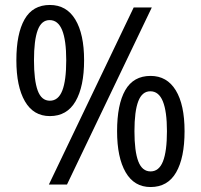

<svg xmlns="http://www.w3.org/2000/svg" viewBox="-20 -744 810 774"><path d="M181 -724Q248 -724 283.5 -665.5Q319 -607 319 -501Q319 -395 284.5 -335.5Q250 -276 181 -276Q115 -276 80.5 -335.5Q46 -395 46 -501Q46 -608 79 -666Q112 -724 181 -724ZM180 -663Q147 -663 132 -622.5Q117 -582 117 -501Q117 -420 132 -379Q147 -338 181 -338Q215 -338 231 -378.5Q247 -419 247 -501Q247 -582 230.5 -622.5Q214 -663 180 -663ZM592 -714 250 0H177L519 -714ZM587 -438Q653 -438 688.5 -380Q724 -322 724 -215Q724 -108 690 -49Q656 10 587 10Q521 10 486.5 -49.5Q452 -109 452 -215Q452 -323 485 -380.5Q518 -438 587 -438ZM586 -376Q553 -376 537.5 -336Q522 -296 522 -215Q522 -134 537.5 -93.5Q553 -53 587 -53Q621 -53 637 -93.5Q653 -134 653 -215Q653 -295 636.5 -335.5Q620 -376 586 -376Z"/></svg>

Font: Noto Sans Hebrew SemiCondensed
Style: Regular
Weight: 400
Width: 4
Designer: Monotype Design Team
Foundry: Monotype Imaging Inc.
Version: Version 2.003